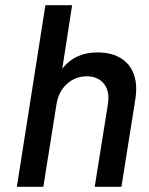

<svg xmlns="http://www.w3.org/2000/svg" viewBox="-20 -720 575 740"><path d="M356 -518C300 -518 254 -499 220 -455L258 -700H155L45 0H147L198 -320C208 -383 256 -426 314 -426C367 -426 398 -392 398 -341C398 -334 397 -327 396 -319L345 0H448L502 -340C504 -353 505 -365 505 -377C505 -465 450 -518 356 -518Z"/></svg>

Font: Arthouse Owned Medium
Style: Italic
Weight: 500
Italic angle: -10°
Designer: Jeremy Tribby
Foundry: Tribby Type
Version: Version 1.000;PS 001.000;hotconv 1.0.88;makeotf.lib2.5.64775